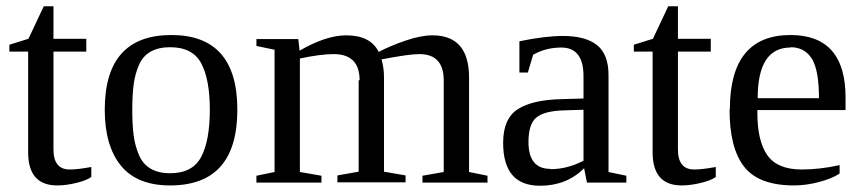

<svg xmlns="http://www.w3.org/2000/svg" viewBox="-20 -583 2757 614"><path d="M272 -17Q257 -6 224 2Q191 10 163 10Q70 10 70 -96V-418H10V-440L71 -459L120 -563H151V-459H256V-418H151V-105Q151 -41 203 -41Q229 -41 272 -49Z M528 -471Q739 -471 739 -232Q739 10 524 10Q418 10 366.5 -53.5Q315 -117 315 -232Q315 -471 528 -471ZM651 -232Q651 -329 623.5 -380.5Q596 -432 524 -432Q487 -432 462 -418Q437 -404 424.5 -375.5Q412 -347 407.5 -313.5Q403 -280 403 -232Q403 -183 407.5 -149.5Q412 -116 424.5 -87Q437 -58 462 -43.5Q487 -29 524 -29Q596 -29 623.5 -81.5Q651 -134 651 -232Z M1127 -327 1130 -326Q1130 -410 1047 -410Q1006 -410 939 -396V-33L1008 -21V1H800V-21L858 -33V-424L800 -436V-458H934L938 -421Q1023 -470 1087 -470Q1165 -470 1191 -417Q1227 -436 1276.5 -453Q1326 -470 1363 -470Q1480 -470 1480 -335V-33L1539 -21V1H1331V-21L1399 -33V-326Q1399 -410 1321 -410Q1287 -410 1200 -393Q1208 -366 1208 -336V-34L1277 -22V0H1059V-22L1127 -34Z M1846 -340V-339Q1846 -431 1775 -431Q1726 -431 1685 -408L1668 -351H1641V-451Q1723 -468 1780 -468Q1853 -468 1889.5 -438.5Q1926 -409 1926 -343V-33L1983 -21V1H1857L1848 -45Q1792 11 1707 11Q1589 11 1589 -126Q1589 -204 1636 -234Q1683 -264 1777 -266L1846 -268ZM1740 -43V-42Q1794 -42 1846 -69V-232L1782 -230Q1720 -228 1695 -207Q1670 -186 1670 -129Q1670 -43 1740 -43Z M2269 -17Q2254 -6 2221 2Q2188 10 2160 10Q2067 10 2067 -96V-418H2007V-440L2068 -459L2117 -563H2148V-459H2253V-418H2148V-105Q2148 -41 2200 -41Q2226 -41 2269 -49Z M2313 -233H2314Q2314 -471 2508 -471Q2684 -471 2684 -271V-231H2402V-222Q2402 -132 2434 -86.5Q2466 -41 2544 -41Q2602 -41 2665 -55V-28Q2641 -12 2599.5 -1Q2558 10 2519 10Q2407 10 2360 -49.5Q2313 -109 2313 -233ZM2508 -432V-431Q2403 -431 2403 -269H2599Q2599 -357 2577 -394Q2554 -432 2508 -432Z"/></svg>

Font: Libra Serif Modern
Style: Regular
Weight: 400
Designer: Stefan Peev, Context Ltd
Foundry: Stefan Peev, Context Ltd
Version: Version 1.000